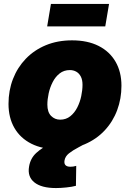

<svg xmlns="http://www.w3.org/2000/svg" viewBox="-20 -742 655 968"><path d="M272.5 10.7Q194.3 10.7 138.4 -17.3Q82.5 -45.4 52.7 -96.9Q22.9 -148.4 22.9 -218.3Q22.9 -285.6 45.4 -343.8Q67.9 -401.9 110.1 -445.8Q152.3 -489.7 211.4 -514.2Q270.5 -538.6 343.3 -538.6Q421.4 -538.6 477.1 -510.5Q532.7 -482.4 562.5 -430.9Q592.3 -379.4 592.3 -309.6Q592.3 -244.6 570.8 -186.8Q549.3 -128.9 507.8 -84.5Q466.3 -40 407 -14.6Q347.7 10.7 272.5 10.7ZM283.2 -138.7Q313 -138.7 334.5 -156Q356 -173.3 369.6 -200.2Q383.3 -227.1 389.6 -257.6Q396 -288.1 396 -314.5Q396 -339.4 387.5 -356Q378.9 -372.6 364.5 -380.6Q350.1 -388.7 332.5 -388.7Q302.2 -388.7 280.8 -371.8Q259.3 -355 245.6 -328.1Q231.9 -301.3 225.3 -271.2Q218.8 -241.2 218.8 -214.4Q218.8 -176.8 237.5 -157.7Q256.3 -138.7 283.2 -138.7ZM262.2 206.1Q189 206.1 153.3 177.5Q117.7 148.9 126.5 98.1Q133.3 56.2 162.8 29.1Q192.4 2 235.1 -17.8Q277.8 -37.6 325.2 -56.6Q372.6 -75.7 416.3 -101.1Q460 -126.5 491.2 -165.3Q522.5 -204.1 532.2 -263.7H589.4Q578.6 -199.2 554.7 -155Q530.8 -110.8 499.8 -81.5Q468.8 -52.2 436.3 -33Q403.8 -13.7 375.2 1.2Q346.7 16.1 327.6 31.2Q308.6 46.4 305.2 67.4Q302.7 83 310.3 90.8Q317.9 98.6 334.5 98.6Q341.8 98.6 349.1 97.7Q356.4 96.7 364.3 94.2L362.8 194.8Q342.8 200.2 314.2 203.1Q285.6 206.1 262.2 206.1ZM529.8 -722.2 510.7 -608.9H217.8L236.8 -722.2Z"/></svg>

Font: Inter 24pt Black
Style: Italic
Weight: 900
Italic angle: -9.3988°
Designer: Rasmus Andersson
Foundry: rsms
Version: Version 4.001;git-66647c0bb